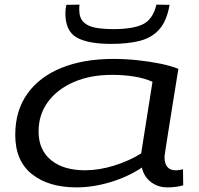

<svg xmlns="http://www.w3.org/2000/svg" viewBox="-20 -801 863 831"><path d="M704 10Q664 10 633.5 -13Q603 -36 594 -76Q537 -37 460.5 -13.5Q384 10 311 10Q190 10 118 -47.5Q46 -105 46 -217Q46 -322 98.5 -395.5Q151 -469 246.5 -507.5Q342 -546 471 -546Q522 -546 574.5 -540.5Q627 -535 673.5 -525.5Q720 -516 752 -503Q740 -430 729.5 -363.5Q719 -297 710.5 -244Q702 -191 697 -158.5Q692 -126 692 -123Q692 -64 740 -64Q758 -64 772 -69L773 1Q743 10 704 10ZM591 -137 640 -447Q607 -462 562 -469.5Q517 -477 465 -477Q371 -477 299.5 -446Q228 -415 187.5 -360Q147 -305 147 -232Q147 -152 201 -108Q255 -64 348 -64Q409 -64 474.5 -84.5Q540 -105 591 -137ZM462 -611Q360 -611 311.5 -639Q263 -667 263 -743Q263 -762 267 -780L324 -781Q323 -774 323 -767.5Q323 -761 323 -756Q324 -721 343.5 -703.5Q363 -686 396 -680.5Q429 -675 470 -675Q557 -675 599.5 -696.5Q642 -718 657 -781L714 -780Q702 -711 670 -674.5Q638 -638 586 -624.5Q534 -611 462 -611Z"/></svg>

Font: Georama ExtraExtended
Style: Italic
Weight: 400
Width: 8
Italic angle: -9°
Designer: Jean-Baptiste Levee
Foundry: Production Type
Version: Version 1.000